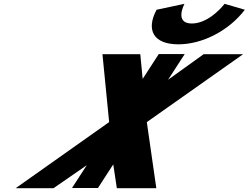

<svg xmlns="http://www.w3.org/2000/svg" viewBox="-20 -986 1302 1005"><path d="M1155.7 -966C1155.7 -966 1078 -863 984 -863C890 -863 945.7 -966 945.7 -966L799.6 -935C742.3 -828 784.4 -754 913.4 -754C1042.4 -754 1180.3 -828 1261.6 -935ZM798.2 -1 748.5 -346.9 1252.4 -702.2H1045.8L859.7 -568.5L946.8 -703H811L726.8 -573L714.3 -702.2H516.3L551.3 -346.9L62.1 -1H260.1L434.2 -121.2L356.8 -1.8H492.6L572.8 -125.5L591.6 -1Z"/></svg>

Font: Hussar
Style: BdWodka
Weight: 700
Foundry: Cannot Into Space Fonts
Version: Version 2.00